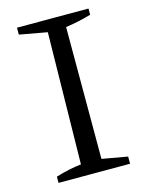

<svg xmlns="http://www.w3.org/2000/svg" viewBox="-102 -714 591 778"><g transform="rotate(-15 193.5 -325.5)"><path d="M46 0V-26Q74 -35 100.5 -40.5Q127 -46 153 -49L162 -601L46 -622V-651H346V-625Q322 -618 295 -612Q268 -606 239 -602V-49L346 -30V0Z"/></g></svg>

Font: Piazzolla 24pt
Style: Regular
Weight: 400
Designer: Juan Pablo del Peral
Foundry: Huerta Tipografica
Version: Version 2.005